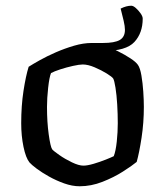

<svg xmlns="http://www.w3.org/2000/svg" viewBox="-20 -650 576 670"><path d="M258 0Q232 0 204 -10Q176 -20 151 -34Q126 -48 108 -61.5Q90 -75 83 -83Q70 -99 62 -137.5Q54 -176 54 -220Q54 -281 62 -333Q70 -385 80 -417Q94 -426 119 -440Q144 -454 175 -467.5Q206 -481 238.5 -490.5Q271 -500 300 -500Q318 -500 342 -492Q366 -484 391 -471.5Q416 -459 435 -446.5Q454 -434 461 -424Q469 -413 473.5 -386.5Q478 -360 480 -330Q482 -300 482 -277Q482 -222 474 -169.5Q466 -117 457 -85Q440 -71 408.5 -51Q377 -31 337.5 -15.5Q298 0 258 0ZM271 -72Q285 -72 307 -78.5Q329 -85 349 -93Q369 -101 377 -105Q384 -123 387.5 -156Q391 -189 391 -220Q391 -252 389 -285.5Q387 -319 383 -344Q379 -369 375 -376Q371 -382 352.5 -393.5Q334 -405 310.5 -415Q287 -425 269 -425Q257 -425 234.5 -420Q212 -415 190.5 -408Q169 -401 158 -395Q152 -380 148 -343.5Q144 -307 144 -277Q144 -224 150 -181Q156 -138 162 -129Q167 -123 187 -109Q207 -95 231 -83.5Q255 -72 271 -72ZM299 -479V-500H339Q380 -500 398 -510.5Q416 -521 416 -546Q416 -558 411.5 -577.5Q407 -597 401 -620Q421 -630 438 -630Q445 -630 454 -622Q463 -614 470.5 -603.5Q478 -593 478 -585Q478 -535 449 -503.5Q420 -472 341 -472Q333 -472 321 -474Q309 -476 299 -479Z"/></svg>

Font: Texturina
Style: Regular
Weight: 400
Designer: Guillermo Torres Carreño
Foundry: Omnibus-Type
Version: Version 1.002; ttfautohint (v1.8.3)